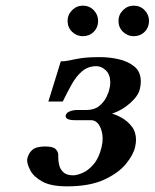

<svg xmlns="http://www.w3.org/2000/svg" viewBox="-20 -647 547 679"><path d="M219 -573Q219 -595 235 -611Q251 -627 273 -627Q296 -627 311.5 -611Q327 -595 327 -573Q327 -550 311.5 -534.5Q296 -519 273 -519Q251 -519 235 -534.5Q219 -550 219 -573ZM399 -573Q399 -595 415 -611Q431 -627 453 -627Q476 -627 491.5 -611Q507 -595 507 -573Q507 -550 491.5 -534.5Q476 -519 453 -519Q431 -519 415 -534.5Q399 -550 399 -573ZM77 -88Q82 -107 95.5 -118Q109 -129 140 -129Q168 -129 177 -119.5Q186 -110 186 -100V-90Q186 -77 189.5 -62.5Q193 -48 204.5 -37.5Q216 -27 239 -27Q252 -27 272 -35.5Q292 -44 311 -66Q330 -88 339 -126Q341 -134 342 -141.5Q343 -149 343 -156Q343 -182 332 -202Q321 -222 301 -222H245Q212 -222 212 -237Q212 -239 213 -240Q215 -249 227.5 -253.5Q240 -258 253 -258H285Q313 -258 330 -271.5Q347 -285 356 -303Q365 -321 367 -333Q370 -344 370 -355Q370 -383 354.5 -398Q339 -413 321 -413Q292 -413 271 -395.5Q250 -378 234 -349.5Q218 -321 202 -288H151L195 -430Q211 -430 226 -433.5Q241 -437 265.5 -441Q290 -445 334 -445Q367 -445 400 -437.5Q433 -430 455.5 -411.5Q478 -393 478 -358Q478 -348 475 -334Q470 -309 441 -283Q412 -257 376 -245Q392 -241 412 -229.5Q432 -218 446.5 -199Q461 -180 461 -152Q461 -142 458 -128Q452 -100 425.5 -67.5Q399 -35 348 -11.5Q297 12 217 12Q160 12 129.5 -5Q99 -22 87.5 -44Q76 -66 76 -80Q76 -82 76.5 -84.5Q77 -87 77 -88Z"/></svg>

Font: Libertinus Serif Semibold Italic
Style: Regular
Weight: 600
Italic angle: -11.5°
Designer: Philipp H. Poll, Khaled Hosny
Foundry: Caleb Maclennan
Version: Version 7.051;RELEASE